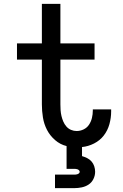

<svg xmlns="http://www.w3.org/2000/svg" viewBox="-20 -755 640 995"><path d="M265 220V150H365Q369 150 373.5 149.5Q378 149 382 147.5Q386 146 389.5 143Q393 140 393 135Q393 131 389.5 127.5Q386 124 382 122.5Q378 121 373.5 120.5Q369 120 365 120H325V2Q292 -6 265.5 -29Q239 -52 223.5 -82Q208 -112 202.5 -146Q197 -180 197 -214V-446H68V-530H197V-735H293V-530H470V-446H293V-214Q293 -199 294 -184Q295 -169 298.5 -154Q302 -139 308 -125Q314 -111 324 -99.5Q334 -88 348 -82Q362 -76 377 -76Q396 -76 413.5 -84.5Q431 -93 441.5 -109Q452 -125 456.5 -144Q461 -163 461 -182Q461 -183 461 -184.5Q461 -186 461 -188H556Q556 -185 556 -182.5Q556 -180 556 -177Q556 -144 547 -111.5Q538 -79 518 -53Q498 -27 467.5 -11.5Q437 4 405 7V54Q419 58 432 64.5Q445 71 454.5 82Q464 93 468.5 107Q473 121 473 135Q473 155 464 173Q455 191 439 201.5Q423 212 403.5 216Q384 220 365 220Z"/></svg>

Font: Iosevka Slab Medium Extended
Style: Regular
Weight: 500
Width: 7
Monospace: yes
Designer: Belleve Invis
Foundry: Belleve Invis
Version: Version 11.1.1; ttfautohint (v1.8.3)